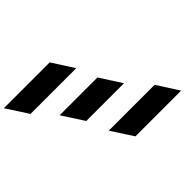

<svg xmlns="http://www.w3.org/2000/svg" viewBox="-626 -1113 1401 1401"><g transform="rotate(-45 74.5 -413.0)"><path d="M177.1 -501H-213.1L-105 -334H284.4ZM434.2 -168H-38.8L69.3 -1H541.3ZM8.6 -825H-464.4L-356.2 -658H115.8Z"/></g></svg>

Font: Hussar
Style: BdOpOblSeven
Weight: 700
Foundry: Cannot Into Space Fonts
Version: Version 2.00